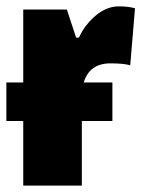

<svg xmlns="http://www.w3.org/2000/svg" viewBox="-21 -583 451 603"><path d="M242 -324H332V-203H236V0H52V-203H-1V-324H52V-553H189L218 -465H227Q245 -505 279.5 -534Q314 -563 352 -563Q382 -563 403 -557L388 -378Q367 -384 326 -384Q260 -384 242 -324Z"/></svg>

Font: Noto Sans Display Black Narrow
Style: Regular
Weight: 900
Width: 4
Designer: Monotype Design team
Foundry: Monotype Imaging Inc.
Version: Version 1.000